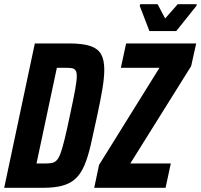

<svg xmlns="http://www.w3.org/2000/svg" viewBox="-24 -895 958 915"><path d="M-4 0 142 -688H305Q369 -688 405.5 -676Q442 -664 457.5 -637Q473 -610 473 -563Q473 -525 464 -471Q455 -417 439 -343Q422 -263 408.5 -204.5Q395 -146 378 -106.5Q361 -67 336.5 -44Q312 -21 274.5 -10.5Q237 0 181 0ZM150 -116H193Q211 -116 224 -118.5Q237 -121 247 -132Q257 -143 265.5 -167Q274 -191 284.5 -234Q295 -277 309 -344Q326 -423 334 -467Q342 -511 342 -534Q342 -547 338.5 -555Q335 -563 329 -566.5Q323 -570 313 -571Q303 -572 289 -572H247ZM425 0 448 -109 736 -572H552L577 -688H911L887 -580L597 -116H790L765 0ZM688 -747 642 -867 644 -875H727L763 -807L823 -875H914L912 -867L816 -747Z"/></svg>

Font: Saira Condensed
Style: Bold Italic
Weight: 700
Width: 3
Italic angle: -12°
Designer: Hector Gatti with collaboration of the Omnibus-Type team
Foundry: Omnibus-Type
Version: Version 1.101